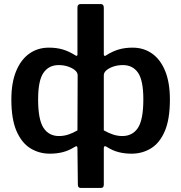

<svg xmlns="http://www.w3.org/2000/svg" viewBox="-20 -762 895 947"><path d="M378 165Q364 165 364 149L362 -32Q362 -47 346 -36Q319 -19 289.5 -11.5Q260 -4 226 -4Q173 -4 130 -30.5Q87 -57 61.5 -115.5Q36 -174 36 -271Q36 -354 59.5 -411Q83 -468 124.5 -497.5Q166 -527 221 -527Q259 -527 289.5 -518Q320 -509 350 -490Q362 -482 362 -493V-725Q362 -742 378 -742H477Q492 -742 492 -724V-493Q492 -487 496.5 -486.5Q501 -486 505 -490Q535 -509 565.5 -518Q596 -527 634 -527Q689 -527 730.5 -497.5Q772 -468 795 -411Q818 -354 818 -271Q818 -174 793 -115.5Q768 -57 725 -30.5Q682 -4 629 -4Q595 -4 565.5 -11.5Q536 -19 509 -36Q501 -42 496.5 -40.5Q492 -39 492 -32V149Q492 165 478 165ZM271 -91Q295 -91 317.5 -98.5Q340 -106 362 -119L363 -391Q363 -404 350.5 -415Q338 -426 316.5 -433.5Q295 -441 269 -441Q221 -441 194.5 -403Q168 -365 168 -272Q168 -172 194.5 -131.5Q221 -91 271 -91ZM583 -91Q634 -91 660.5 -131.5Q687 -172 687 -272Q687 -365 661 -403Q635 -441 586 -441Q560 -441 538.5 -433.5Q517 -426 504.5 -415Q492 -404 492 -391V-119Q515 -106 537.5 -98.5Q560 -91 583 -91Z"/></svg>

Font: Libre Franklin SemiBold
Style: Regular
Weight: 600
Designer: Pablo Impallari, Rodrigo Fuenzalida, Nhung Nguyen
Foundry: Impallari Type
Version: Version 3.000